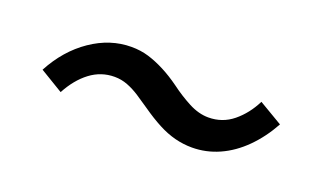

<svg xmlns="http://www.w3.org/2000/svg" viewBox="-34 -472 616 374"><g transform="rotate(20 274.5 -285.0)"><path d="M370 -213Q352 -213 334.5 -217.5Q317 -222 299 -231.5Q281 -241 261 -255Q248 -264 235 -272.5Q222 -281 209 -286Q196 -291 182 -291Q154 -291 131.5 -274Q109 -257 93 -227L45 -256Q70 -303 109.5 -330Q149 -357 193 -357Q212 -357 228.5 -352Q245 -347 262.5 -338Q280 -329 298 -316Q318 -301 339 -290Q360 -279 380 -279Q409 -279 431 -297Q453 -315 467 -343L516 -314Q499 -283 476 -260Q453 -237 426 -225Q399 -213 370 -213Z"/></g></svg>

Font: Nunito Sans 7pt SemiCondensed Medium
Style: Italic
Weight: 500
Width: 4
Italic angle: -9°
Designer: Vernon Adams
Foundry: Vernon Adams
Version: Version 3.101;gftools[0.9.27]